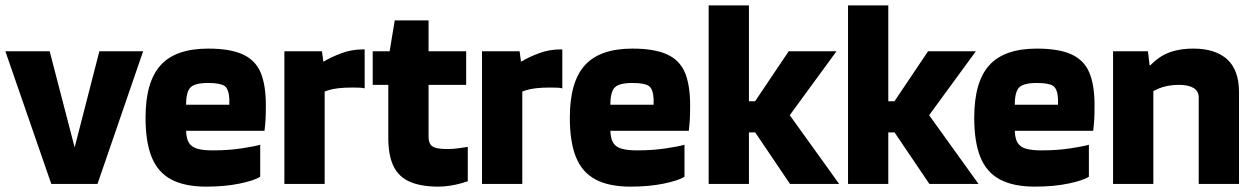

<svg xmlns="http://www.w3.org/2000/svg" viewBox="-20 -685 4675 715"><path d="M513 -494 343 0H171L0 -494H165L258 -136L350 -494Z M755 -376Q706 -376 689.5 -359.5Q673 -343 673 -295H834Q834 -299 834 -305.5Q834 -312 834 -317Q832 -354 816 -365Q800 -376 755 -376ZM949 -27Q928 -13 873 -1.5Q818 10 748 10Q668 10 618 -16.5Q568 -43 545 -99.5Q522 -156 522 -247Q522 -380 578 -442Q634 -504 755 -504Q837 -504 884 -482.5Q931 -461 950.5 -415Q970 -369 970 -293Q970 -261 969 -242Q968 -223 965 -198H673Q674 -168 684 -152.5Q694 -137 715.5 -131Q737 -125 772 -125Q831 -125 880 -132.5Q929 -140 949 -146Z M1039 0V-494H1179L1189 -418V0ZM1161 -333V-456H1186Q1214 -473 1252 -487Q1290 -501 1330 -501Q1332 -501 1334 -501Q1336 -501 1338 -501V-356Q1330 -358 1319.5 -358.5Q1309 -359 1292 -359Q1234 -359 1203 -349Q1172 -339 1161 -333Z M1722 -10Q1714 -7 1696 -2Q1678 3 1656 6.5Q1634 10 1613 10Q1548 10 1506.5 -8Q1465 -26 1445.5 -66Q1426 -106 1426 -171V-464L1450 -609H1576V-177Q1576 -159 1582 -148.5Q1588 -138 1604 -134Q1620 -130 1648 -130Q1666 -130 1688.5 -133Q1711 -136 1722 -138ZM1368 -369V-494H1716V-369Z M1775 0V-494H1915L1925 -418V0ZM1897 -333V-456H1922Q1950 -473 1988 -487Q2026 -501 2066 -501Q2068 -501 2070 -501Q2072 -501 2074 -501V-356Q2066 -358 2055.5 -358.5Q2045 -359 2028 -359Q1970 -359 1939 -349Q1908 -339 1897 -333Z M2335 -376Q2286 -376 2269.5 -359.5Q2253 -343 2253 -295H2414Q2414 -299 2414 -305.5Q2414 -312 2414 -317Q2412 -354 2396 -365Q2380 -376 2335 -376ZM2529 -27Q2508 -13 2453 -1.5Q2398 10 2328 10Q2248 10 2198 -16.5Q2148 -43 2125 -99.5Q2102 -156 2102 -247Q2102 -380 2158 -442Q2214 -504 2335 -504Q2417 -504 2464 -482.5Q2511 -461 2530.5 -415Q2550 -369 2550 -293Q2550 -261 2549 -242Q2548 -223 2545 -198H2253Q2254 -168 2264 -152.5Q2274 -137 2295.5 -131Q2317 -125 2352 -125Q2411 -125 2460 -132.5Q2509 -140 2529 -146Z M2922 0 2753 -250 2921 -256 3105 0ZM2917 -494H3095L2921 -256L2753 -250ZM2720 -192V-308H2899V-192ZM2769 0H2619V-665H2769Z M3441 0 3272 -250 3440 -256 3624 0ZM3436 -494H3614L3440 -256L3272 -250ZM3239 -192V-308H3418V-192ZM3288 0H3138V-665H3288Z M3841 -376Q3792 -376 3775.5 -359.5Q3759 -343 3759 -295H3920Q3920 -299 3920 -305.5Q3920 -312 3920 -317Q3918 -354 3902 -365Q3886 -376 3841 -376ZM4035 -27Q4014 -13 3959 -1.5Q3904 10 3834 10Q3754 10 3704 -16.5Q3654 -43 3631 -99.5Q3608 -156 3608 -247Q3608 -380 3664 -442Q3720 -504 3841 -504Q3923 -504 3970 -482.5Q4017 -461 4036.5 -415Q4056 -369 4056 -293Q4056 -261 4055 -242Q4054 -223 4051 -198H3759Q3760 -168 3770 -152.5Q3780 -137 3801.5 -131Q3823 -125 3858 -125Q3917 -125 3966 -132.5Q4015 -140 4035 -146Z M4125 0V-494H4255L4261 -442H4275V0ZM4247 -326V-423Q4285 -469 4326.5 -486.5Q4368 -504 4424 -504Q4506 -504 4550 -464Q4594 -424 4594 -342V0H4444V-322Q4444 -346 4424.5 -357.5Q4405 -369 4371 -369Q4326 -369 4293 -354.5Q4260 -340 4247 -326Z"/></svg>

Font: Blinker
Style: Regular
Weight: 400
Designer: Juergen Huber
Foundry: supertype
Version: 1.017